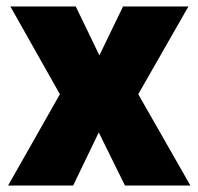

<svg xmlns="http://www.w3.org/2000/svg" viewBox="-20 -573 613 593"><path d="M165 -282 12 -553H214L287 -402L360 -553H562L407 -282L568 0H366L285 -164L206 0H5Z"/></svg>

Font: Noto Sans Lao Looped SemiCondensed Black
Style: Regular
Weight: 900
Width: 4
Designer: Mark Frömberg, Ben Mitchell
Foundry: The Fontpad Ltd
Version: Version 1.002; ttfautohint (v1.8.4.7-5d5b)